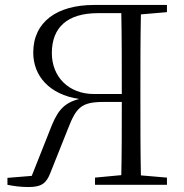

<svg xmlns="http://www.w3.org/2000/svg" viewBox="-20 -745 743 774"><path d="M363 0H653V-29L548 -38C546 -136 546 -235 546 -335V-390C546 -490 546 -590 548 -687L653 -696V-725H359C210 -725 114 -657 114 -533C114 -439 179 -364 299 -346C230 -328 208 -291 179 -215L108 -36L10 -28V0C35 5 62 9 96 9C150 9 168 -9 183 -48L254 -226C287 -311 307 -334 397 -334H471C471 -230 471 -134 469 -39L363 -29ZM471 -366H359C256 -366 189 -436 189 -531C189 -635 252 -692 375 -692H469C471 -594 471 -493 471 -366Z"/></svg>

Font: Noto Serif TC Light
Style: Regular
Weight: 300
Designer: Ryoko NISHIZUKA 西塚涼子 (kana & ideographs); Frank Grießhammer (Latin, Greek & Cyrillic); Wenlong ZHANG 张文龙 (bopomofo); San
Foundry: Adobe
Version: Version 2.001;hotconv 1.1.0;makeotfexe 2.6.0